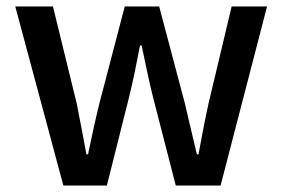

<svg xmlns="http://www.w3.org/2000/svg" viewBox="-20 -571 869 591"><path d="M175 0H309L377 -271C390 -323 400 -374 411 -431H416C428 -374 438 -324 451 -272L521 0H659L802 -551H693L622 -253C610 -199 601 -149 591 -96H586C573 -149 562 -199 549 -253L470 -551H364L286 -253C273 -200 262 -149 251 -96H246C236 -149 227 -199 216 -253L143 -551H27Z"/></svg>

Font: Noto Sans CJK TC Medium
Style: Regular
Weight: 500
Designer: Ryoko NISHIZUKA 西塚涼子 (kana, bopomofo & ideographs); Paul D. Hunt (Latin, Greek & Cyrillic); Sandoll Communications 산돌커뮤니
Foundry: Adobe
Version: Version 2.004;hotconv 1.0.118;makeotfexe 2.5.65603